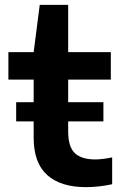

<svg xmlns="http://www.w3.org/2000/svg" viewBox="-20 -760 500 790"><path d="M46.5 -260.5V-339.5H118.5V-432.5H14.5V-545.5H118.5L143.5 -740H260.5V-545.5H436V-432.5H260.5V-339.5H405.5V-260.5H260.5V-220Q260.5 -155.5 288 -129.8Q315.5 -104 372 -104Q401 -104 441.5 -112.5V-2Q416.5 3.5 388.8 6.8Q361 10 333.5 10Q229.5 10 174 -40Q118.5 -90 118.5 -193.5V-260.5Z"/></svg>

Font: Encode Sans Exp SmBold
Style: Regular
Weight: 600
Width: 7
Designer: Multiple Designers
Foundry: Impallari Type
Version: Version 3.002; ttfautohint (v1.8.3) -l 8 -r 50 -G 200 -x 14 